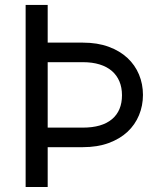

<svg xmlns="http://www.w3.org/2000/svg" viewBox="-20 -747 671 767"><path d="M170.5 -727.3V-576.7H311.1Q369.3 -576.7 414.1 -560.2Q458.8 -543.7 489.2 -515.4Q519.5 -487.2 535.3 -449.2Q551.1 -411.2 551.1 -367.9Q551.1 -324.9 535.3 -286.8Q519.5 -248.6 489.2 -220.3Q458.8 -192.1 414.1 -175.6Q369.3 -159.1 311.1 -159.1H170.5V0H82.4V-727.3ZM311.1 -237.2Q387.1 -237.2 427.2 -270.8Q467.3 -304.3 467.3 -366.5Q467.3 -397.4 457 -421.9Q446.7 -446.4 427 -463.4Q407.3 -480.5 378.2 -489.5Q349.1 -498.6 311.1 -498.6H170.5V-237.2Z"/></svg>

Font: Interop
Style: Regular
Weight: 400
Designer: Rasmus Andersson, Google, Jang Haemin
Foundry: jhaemin
Version: Version 1.008